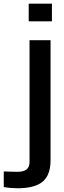

<svg xmlns="http://www.w3.org/2000/svg" viewBox="-110 -820 348 1050"><path d="M47 -703.5V-800H174V-703.5ZM-14 209.5Q-30.5 209.5 -51.5 207.8Q-72.5 206 -89.5 203V117.5Q-75.5 118 -54 118.8Q-32.5 119.5 -14.5 119.5Q19.5 119.5 35.5 106.5Q51.5 93.5 51.5 66V-600H166.5V55.5Q166.5 137.5 123.2 173.5Q80 209.5 -14 209.5Z"/></svg>

Font: Big Shoulders Text Thin
Style: Bold
Weight: 700
Version: Version 2.002